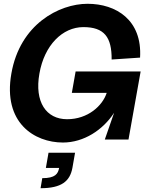

<svg xmlns="http://www.w3.org/2000/svg" viewBox="-20 -736 830 1013"><path d="M312 16C422 16 523 -50 582 -141L533 0H658L722 -359H379L359 -246H543C521 -178 444 -107 334 -107C224 -107 161 -198 188 -348C214 -498 310 -593 420 -593C530 -593 570 -540 569 -422L719 -432C731 -631 592 -716 442 -716C292 -716 85 -608 40 -348C-6 -88 162 16 312 16ZM194 257C305 257 349 220 362 150L376 70H236L222 150H292C286 181 272 204 203 204Z"/></svg>

Font: Uncut Sans
Style: Bold Italic
Weight: 700
Italic angle: -10°
Designer: Kasper Nordkvist
Foundry: Uncut Type
Version: Version 1.111;FEAKit 1.0